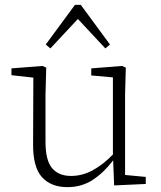

<svg xmlns="http://www.w3.org/2000/svg" viewBox="-20 -756 660 789"><path d="M257 13Q189 13 152 -28.5Q115 -70 116 -165L117 -437L27 -447V-475L155 -485L170 -478L167 -367V-173Q167 -97 194 -65Q221 -33 272 -33Q318 -33 360.5 -56Q403 -79 444 -121V-438L355 -446V-475L482 -485L497 -478L494 -367V-37L579 -29V0L449 6L445 -96H444Q407 -47 361.5 -17Q316 13 257 13ZM413 -557 300 -678 187 -557 168 -573 288 -736H312L432 -573Z"/></svg>

Font: Source Serif 4 SmText Light
Style: Regular
Weight: 300
Designer: Frank Grießhammer
Foundry: Adobe
Version: Version 4.005;hotconv 1.1.0;makeotfexe 2.6.0